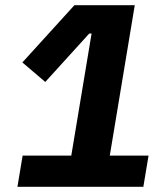

<svg xmlns="http://www.w3.org/2000/svg" viewBox="-20 -718 640 738"><path d="M47 0 67 -120H254L332 -589H323L154 -403L66 -478L266 -698H498L402 -120H551L531 0Z"/></svg>

Font: IBM Plex Mono
Style: Bold Italic
Weight: 700
Italic angle: -9°
Monospace: yes
Designer: Mike Abbink, Paul van der Laan, Pieter van Rosmalen
Foundry: Bold Monday
Version: Version 2.3